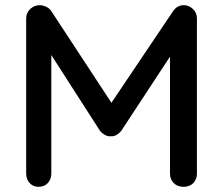

<svg xmlns="http://www.w3.org/2000/svg" viewBox="-20 -721 862 741"><path d="M133 -701Q145 -701 158 -695Q171 -689 178 -678L432 -291L389 -293L648 -678Q664 -701 689 -701Q709 -701 724.5 -686.5Q740 -672 740 -650V-51Q740 -29 726 -14.5Q712 0 689 0Q665 0 650.5 -14.5Q636 -29 636 -51V-558L668 -551L448 -216Q441 -207 430 -200.5Q419 -194 407 -195Q396 -194 384.5 -200.5Q373 -207 366 -216L154 -546L178 -586V-51Q178 -29 164.5 -14.5Q151 0 129 0Q108 0 94.5 -14.5Q81 -29 81 -51V-650Q81 -671 96.5 -686Q112 -701 133 -701Z"/></svg>

Font: Quicksand Light SemiBold
Style: Regular
Weight: 600
Version: Version 3.006